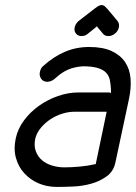

<svg xmlns="http://www.w3.org/2000/svg" viewBox="-20 -736 535 756"><path d="M410 -372 417 -370V-376V-382Q416 -404 412.5 -421Q409 -438 397.5 -450Q386 -462 364 -468.5Q342 -475 307 -475Q275 -473 249.5 -462.5Q224 -452 198 -428Q183 -414 166 -414Q150 -414 142 -426Q134 -438 137 -452Q140 -468 150 -476Q191 -513 235.5 -532Q280 -551 331 -551Q385 -551 419.5 -535Q454 -519 472.5 -491.5Q491 -464 494 -427Q497 -390 488 -347L435 -99Q428 -62 400.5 -42Q373 -22 338.5 -12.5Q304 -3 267.5 -1.5Q231 0 204 0Q164 0 131 -14.5Q98 -29 75 -54.5Q52 -80 42.5 -115Q33 -150 42 -191Q50 -229 74.5 -262Q99 -295 133.5 -319.5Q168 -344 208.5 -358Q249 -372 289 -372ZM400 -296H272Q250 -296 225.5 -288.5Q201 -281 179.5 -267Q158 -253 141.5 -233.5Q125 -214 119 -191Q113 -162 121 -140.5Q129 -119 145.5 -105Q162 -91 185.5 -84Q209 -77 234 -77Q260 -77 293.5 -80Q327 -83 357 -90ZM418 -683 443 -653Q451 -642 448 -628Q445 -614 433 -604Q421 -594 407 -594Q392 -594 385 -604L363 -630L362 -633L359 -630L327 -604Q316 -594 301 -594Q287 -594 279 -604Q271 -614 274 -628Q277 -642 289 -653Q299 -660 328 -683Q357 -706 365 -711Q373 -716 380 -716Q387 -716 393 -711Q399 -706 418 -683Z"/></svg>

Font: VDS Compensated
Style: Light Italic
Weight: 300
Italic angle: -12°
Designer: artmaker
Foundry: artmaker
Version: Version 1.000 2012 initial release